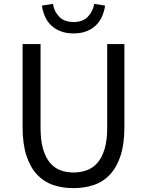

<svg xmlns="http://www.w3.org/2000/svg" viewBox="-20 -961 761 994"><path d="M190 -733V-300Q190 -234 203 -189.5Q216 -145 239 -118Q262 -91 293 -79.5Q324 -68 360 -68Q397 -68 429 -79.5Q461 -91 484.5 -118Q508 -145 521.5 -189.5Q535 -234 535 -300V-733H624V-303Q624 -215 604 -154.5Q584 -94 548.5 -56.5Q513 -19 464.5 -3Q416 13 360 13Q304 13 256 -3Q208 -19 172.5 -56.5Q137 -94 117 -154.5Q97 -215 97 -303V-733ZM361 -788Q322 -788 293 -799.5Q264 -811 244 -830.5Q224 -850 212.5 -876.5Q201 -903 197 -932L254 -941Q260 -902 286.5 -874.5Q313 -847 361 -847Q409 -847 435 -874.5Q461 -902 468 -941L524 -932Q520 -903 508.5 -876.5Q497 -850 477 -830.5Q457 -811 428.5 -799.5Q400 -788 361 -788Z"/></svg>

Font: Kinto Sans
Style: Regular
Weight: 400
Designer: Authors: Ryoko NISHIZUKA  (kana & ideographs); Paul D. Hunt (Latin, Greek & Cyrillic); Wenlong ZHANG  (bopomofo); Sandol
Foundry: Adobe Systems Incorporated, ookami Inc.
Version: Version 0.001